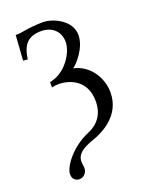

<svg xmlns="http://www.w3.org/2000/svg" viewBox="-134 -544 652 843"><g transform="rotate(-20 191.5 -122.5)"><path d="M89 229C109 229 126 212 126 189C126 182 123 173 123 160C123 124 152 105 204 87C253 70 347 24 347 -83C347 -151 304 -222 229 -238C247 -250 301 -308 301 -368C301 -437 220 -474 173 -474C103 -474 69 -460 42 -462L34 -345L55 -343C64 -409 90 -440 154 -440C193 -440 238 -416 238 -358C238 -312 191 -230 113 -216V-191C125 -194 135 -195 145 -195C193 -195 273 -170 273 -69C273 -6 240 32 193 51C114 84 57 158 57 195C57 222 78 229 89 229Z"/></g></svg>

Font: Linux Libertine O C
Style: Regular
Weight: 400
Designer: Philipp H. Poll
Foundry: Philipp H. Poll
Version: Version 4.0.3